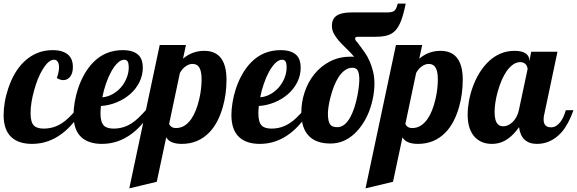

<svg xmlns="http://www.w3.org/2000/svg" viewBox="-33 -784 3168 1054"><path d="M29.3 -31.2Q-13.2 -70.8 -13.2 -152.8Q-13.2 -183.6 -7.1 -221.4Q-1 -259.3 11.7 -296.9Q41.5 -388.2 96.2 -442.4Q163.6 -508.8 255.9 -508.8Q315.9 -508.8 344.7 -480Q367.2 -457 367.2 -417Q367.2 -381.8 351.6 -362.3Q336.9 -344.2 314 -344.2Q297.4 -344.2 278.8 -356Q291 -387.7 291 -415Q291 -434.1 283.9 -445.1Q276.9 -456.1 263.2 -456.1Q233.9 -456.1 202.1 -404.3Q173.3 -358.4 154.3 -287.6Q134.8 -218.3 134.8 -162.1Q134.8 -113.3 153.3 -94.7Q169.4 -78.1 207 -78.1Q261.2 -78.1 306.2 -107.4Q325.2 -119.6 342.8 -136.5Q360.4 -153.3 383.8 -179.2H418Q370.6 -99.1 309.1 -51.8Q233.4 5.9 143.1 5.9Q69.3 5.9 29.3 -31.2Z M413.1 -31.2Q370.6 -70.8 370.6 -152.8Q370.6 -183.6 376.7 -221.2Q382.8 -258.8 395 -296.4Q408.7 -338.4 429.9 -376Q451.2 -413.6 479.5 -442.4Q544.9 -508.8 640.6 -508.8Q701.7 -508.8 729.5 -479.5Q751 -456.5 751 -413.1Q751 -370.6 732.4 -333.3Q713.9 -295.9 681.2 -267.1Q648.4 -238.8 606.9 -221.9Q565.4 -205.1 521 -202.1Q518.6 -176.8 518.6 -162.1Q518.6 -113.3 537.1 -94.7Q553.2 -78.1 590.8 -78.1Q645 -78.1 689.9 -107.4Q709 -119.6 726.6 -136.5Q744.1 -153.3 767.6 -179.2H801.8Q754.4 -99.1 692.9 -51.8Q617.2 5.9 526.9 5.9Q453.1 5.9 413.1 -31.2ZM629.9 -303.2Q650.4 -326.7 662.1 -355.7Q673.8 -384.8 673.8 -415Q673.8 -435.1 668.2 -445.6Q662.6 -456.1 648.9 -456.1Q630.9 -456.1 612.5 -438.5Q594.2 -420.9 577.1 -390.1Q561.5 -361.3 548.8 -324.7Q536.1 -288.1 528.8 -250Q556.6 -252 583 -266.1Q609.4 -280.3 629.9 -303.2Z M843.8 -537.1H987.8L971.7 -461.9Q1022.5 -504.9 1088.4 -504.9Q1144.5 -504.9 1175.3 -470.7Q1210.4 -430.7 1210.4 -347.2Q1210.4 -266.6 1189.9 -195.8Q1164.1 -105.5 1114.7 -55.7Q1054.2 5.9 964.4 5.9Q929.7 5.9 907.2 -4.9Q890.1 -12.7 879.4 -29.8L827.6 213.9L676.8 250ZM1016.6 -130.4Q1043.9 -168.9 1060.5 -238.8Q1073.7 -294.9 1073.7 -350.1Q1073.7 -399.4 1055.7 -420.4Q1043.9 -433.1 1023.4 -433.1Q1005.4 -433.1 986.8 -420.4Q968.3 -407.7 954.6 -383.8L895.5 -104Q898.9 -94.2 908.4 -87.6Q918 -81.1 933.6 -81.1Q981.9 -81.1 1016.6 -130.4Z M1279.8 -31.2Q1237.3 -70.8 1237.3 -152.8Q1237.3 -183.6 1243.4 -221.2Q1249.5 -258.8 1261.7 -296.4Q1275.4 -338.4 1296.6 -376Q1317.9 -413.6 1346.2 -442.4Q1411.6 -508.8 1507.3 -508.8Q1568.4 -508.8 1596.2 -479.5Q1617.7 -456.5 1617.7 -413.1Q1617.7 -370.6 1599.1 -333.3Q1580.6 -295.9 1547.9 -267.1Q1515.1 -238.8 1473.6 -221.9Q1432.1 -205.1 1387.7 -202.1Q1385.3 -176.8 1385.3 -162.1Q1385.3 -113.3 1403.8 -94.7Q1419.9 -78.1 1457.5 -78.1Q1511.7 -78.1 1556.6 -107.4Q1575.7 -119.6 1593.3 -136.5Q1610.8 -153.3 1634.3 -179.2H1668.5Q1621.1 -99.1 1559.6 -51.8Q1483.9 5.9 1393.6 5.9Q1319.8 5.9 1279.8 -31.2ZM1496.6 -303.2Q1517.1 -326.7 1528.8 -355.7Q1540.5 -384.8 1540.5 -415Q1540.5 -435.1 1534.9 -445.6Q1529.3 -456.1 1515.6 -456.1Q1497.6 -456.1 1479.2 -438.5Q1460.9 -420.9 1443.8 -390.1Q1428.2 -361.3 1415.5 -324.7Q1402.8 -288.1 1395.5 -250Q1423.3 -252 1449.7 -266.1Q1476.1 -280.3 1496.6 -303.2Z M1663.6 -36.6Q1621.1 -79.1 1621.1 -165Q1621.1 -222.7 1639.2 -277.6Q1657.2 -332.5 1691.9 -376Q1728.5 -421.4 1779.5 -447.3Q1830.6 -473.1 1894 -473.1Q1900.9 -473.1 1903.3 -472.7Q1905.8 -472.2 1911.1 -472.2Q1894 -493.2 1869.6 -516.6Q1845.2 -539.6 1828.4 -558.8Q1811.5 -578.1 1800.8 -597.2Q1789.1 -617.7 1789.1 -642.1Q1789.1 -680.2 1814.9 -698Q1840.8 -715.8 1897.5 -715.8H2049.3H2094.2Q2111.8 -715.8 2122.8 -720Q2133.8 -724.1 2139.6 -734.4Q2145 -742.7 2150.4 -764.2H2194.3Q2182.1 -705.1 2168.7 -669.9Q2155.3 -634.8 2136.7 -615.7Q2118.2 -596.7 2092.3 -589.4Q2066.4 -582 2025.4 -582H1929.2Q1922.9 -582 1919.7 -579.8Q1916.5 -577.6 1916.5 -569.8Q1916.5 -565.4 1924.3 -556.2L1931.2 -547.9Q1935.5 -542 1947.3 -526.6Q1959 -511.2 1969.7 -495.6Q2000.5 -450.7 2014.6 -392.6Q2022.5 -361.8 2022.5 -325.2Q2022.5 -288.6 2015.1 -250Q2007.8 -211.4 1994.1 -174.8Q1980 -137.7 1959 -105.5Q1938 -73.2 1911.6 -48.8Q1854 3.9 1781.2 3.9Q1704.1 3.9 1663.6 -36.6ZM1891.1 -142.6Q1914.6 -187 1928.7 -256.8Q1934.1 -284.2 1936.8 -308.6Q1939.5 -333 1939.5 -346.2Q1939.5 -383.8 1929.7 -398.9Q1920.9 -412.1 1901.4 -412.1Q1878.9 -412.1 1859.4 -397.7Q1839.8 -383.3 1824.2 -358.4Q1797.9 -316.4 1780.8 -248.5Q1773.9 -222.7 1770.5 -198.7Q1767.1 -174.8 1767.1 -160.2Q1767.1 -117.7 1779.3 -101.1Q1785.2 -92.8 1794.7 -89.4Q1804.2 -85.9 1819.3 -85.9Q1860.4 -85.9 1891.1 -142.6Z M2140.6 -537.1H2284.7L2268.6 -461.9Q2319.3 -504.9 2385.3 -504.9Q2441.4 -504.9 2472.2 -470.7Q2507.3 -430.7 2507.3 -347.2Q2507.3 -266.6 2486.8 -195.8Q2460.9 -105.5 2411.6 -55.7Q2351.1 5.9 2261.2 5.9Q2226.6 5.9 2204.1 -4.9Q2187 -12.7 2176.3 -29.8L2124.5 213.9L1973.6 250ZM2313.5 -130.4Q2340.8 -168.9 2357.4 -238.8Q2370.6 -294.9 2370.6 -350.1Q2370.6 -399.4 2352.5 -420.4Q2340.8 -433.1 2320.3 -433.1Q2302.2 -433.1 2283.7 -420.4Q2265.1 -407.7 2251.5 -383.8L2192.4 -104Q2195.8 -94.2 2205.3 -87.6Q2214.8 -81.1 2230.5 -81.1Q2278.8 -81.1 2313.5 -130.4Z M2575.2 -29.8Q2534.2 -71.8 2534.2 -154.8Q2534.2 -189.9 2541.3 -229Q2548.3 -268.1 2562 -306.2Q2593.3 -392.1 2647.5 -444.8Q2710 -504.9 2791.5 -504.9Q2832 -504.9 2852.3 -491Q2872.6 -477.1 2872.6 -454.1V-446.8L2883.3 -500H3027.3L2955.6 -160.2Q2951.2 -145.5 2951.2 -127.9Q2951.2 -85 2992.2 -85Q3019.5 -85 3042 -112.8Q3061 -136.2 3073.2 -179.2H3115.2Q3088.4 -103 3050.3 -58.6Q3018.1 -22 2977.5 -5.9Q2947.8 5.9 2914.6 5.9Q2872.1 5.9 2846.9 -17.3Q2821.8 -40.5 2816.4 -85.9Q2788.1 -45.9 2756.8 -23.4Q2716.8 5.9 2667.5 5.9Q2610.4 5.9 2575.2 -29.8ZM2780.3 -113.3Q2806.6 -138.7 2815.4 -179.2L2863.3 -404.8Q2863.3 -409.7 2861.1 -416.3Q2858.9 -422.9 2855 -428.7Q2843.3 -442.9 2822.3 -442.9Q2802.2 -442.9 2783.4 -429.7Q2764.6 -416.5 2748 -393.1Q2718.8 -350.6 2699.7 -282.2Q2690.9 -252 2686.5 -222.4Q2682.1 -192.9 2682.1 -168.9Q2682.1 -119.1 2700.7 -101.6Q2707 -94.7 2714.8 -92.8Q2722.7 -90.8 2732.4 -90.8Q2743.7 -90.8 2756.1 -96.7Q2768.6 -102.5 2780.3 -113.3Z"/></svg>

Font: Pattaya
Style: Regular
Weight: 400
Designer: Pablo Impallari / Thai characters Designed by Thanarat Vachiruckul and Suppakit Chalermlarp
Foundry: Pablo Impallari
Version: Version 2.001